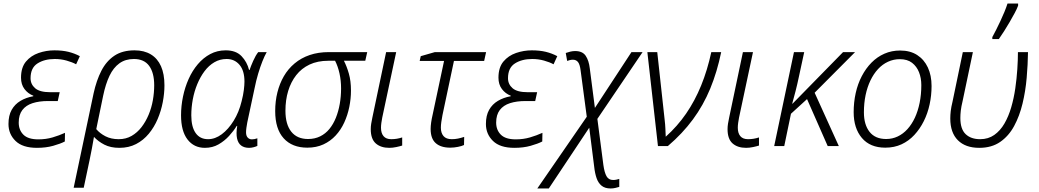

<svg xmlns="http://www.w3.org/2000/svg" viewBox="-20 -827 5880 1087"><path d="M189 10Q108 10 68 -29Q28 -68 28 -125Q28 -173 46 -205Q64 -237 96 -256Q128 -275 168 -282L169 -285Q138 -297 118.5 -323Q99 -349 99 -387Q99 -445 127 -478.5Q155 -512 198.5 -527Q242 -542 288 -542Q333 -542 367.5 -533.5Q402 -525 432 -509L411 -463Q389 -475 357 -484Q325 -493 290 -493Q232 -493 192.5 -468Q153 -443 153 -384Q153 -350 179 -327.5Q205 -305 264 -305H318L307 -255H252Q202 -255 164.5 -243Q127 -231 106.5 -204Q86 -177 86 -133Q86 -91 112.5 -64.5Q139 -38 197 -38Q240 -38 277.5 -49Q315 -60 348 -75L347 -26Q322 -13 281 -1.5Q240 10 189 10Z M510 -299Q526 -372 554 -426.5Q582 -481 627.5 -511.5Q673 -542 742 -542Q796 -542 834 -519Q872 -496 891.5 -452Q911 -408 911 -344Q911 -298 901.5 -248.5Q892 -199 872.5 -153Q853 -107 822.5 -70Q792 -33 750.5 -11.5Q709 10 656 10Q606 10 571 -8Q536 -26 512 -52Q506 -16 500 15Q494 46 487 80L454 236H397ZM652 -39Q693 -39 725 -57.5Q757 -76 781 -107Q805 -138 821.5 -177.5Q838 -217 845.5 -260Q853 -303 853 -344Q853 -415 824.5 -454Q796 -493 738 -493Q690 -493 656 -468.5Q622 -444 600 -398Q578 -352 564 -285L525 -96Q545 -72 577 -55.5Q609 -39 652 -39Z M1140 10Q1078 10 1041.5 -37.5Q1005 -85 1005 -174Q1005 -227 1016 -280Q1027 -333 1048 -380Q1069 -427 1100 -463.5Q1131 -500 1170.5 -521Q1210 -542 1258 -542Q1316 -542 1347.5 -509Q1379 -476 1390 -431H1393Q1400 -452 1413.5 -482.5Q1427 -513 1442 -532H1490Q1478 -511 1465.5 -479.5Q1453 -448 1441.5 -409.5Q1430 -371 1421 -326L1380 -134Q1377 -118 1375 -103.5Q1373 -89 1373 -78Q1373 -58 1382.5 -48Q1392 -38 1406 -38Q1413 -38 1421 -39.5Q1429 -41 1437 -44V-1Q1429 3 1416 6.5Q1403 10 1390 10Q1363 10 1345.5 -3Q1328 -16 1322 -43.5Q1316 -71 1323 -114H1320Q1303 -86 1277 -57.5Q1251 -29 1217 -9.5Q1183 10 1140 10ZM1158 -39Q1198 -39 1235.5 -67Q1273 -95 1303 -143.5Q1333 -192 1348 -254Q1357 -289 1360.5 -317.5Q1364 -346 1364 -365Q1364 -427 1336 -460Q1308 -493 1263 -493Q1225 -493 1193.5 -474.5Q1162 -456 1138 -424Q1114 -392 1097 -351Q1080 -310 1071.5 -264.5Q1063 -219 1063 -174Q1063 -109 1087.5 -74Q1112 -39 1158 -39Z M1720 9Q1634 9 1586 -44Q1538 -97 1538 -198Q1538 -254 1550.5 -304Q1563 -354 1587 -395.5Q1611 -437 1648 -468Q1685 -499 1733.5 -515.5Q1782 -532 1842 -532H2059L2048 -483H1927Q1943 -452 1955 -410.5Q1967 -369 1967 -314Q1967 -268 1957.5 -221.5Q1948 -175 1929 -133.5Q1910 -92 1880.5 -60Q1851 -28 1811 -9.5Q1771 9 1720 9ZM1724 -40Q1762 -40 1792.5 -55Q1823 -70 1845 -97Q1867 -124 1881.5 -160Q1896 -196 1903.5 -238.5Q1911 -281 1911 -326Q1911 -371 1902 -411.5Q1893 -452 1877 -483H1839Q1778 -483 1732.5 -461.5Q1687 -440 1657 -401.5Q1627 -363 1611.5 -312Q1596 -261 1596 -200Q1596 -123 1629 -81.5Q1662 -40 1724 -40Z M2184 10Q2136 10 2107.5 -15Q2079 -40 2079 -96Q2079 -111 2081.5 -126.5Q2084 -142 2088 -161L2166 -532H2223L2144 -161Q2141 -146 2139 -131Q2137 -116 2137 -104Q2137 -73 2151.5 -56Q2166 -39 2195 -39Q2211 -39 2226.5 -41.5Q2242 -44 2257 -49V-3Q2245 1 2224 5.5Q2203 10 2184 10Z M2529 9Q2476 9 2447 -16.5Q2418 -42 2418 -97Q2418 -113 2421 -134Q2424 -155 2429 -176L2494 -482H2356L2362 -509L2442 -532H2732L2721 -482H2550L2485 -175Q2481 -154 2478.5 -136.5Q2476 -119 2476 -104Q2476 -74 2491 -56.5Q2506 -39 2538 -39Q2556 -39 2573 -42.5Q2590 -46 2608 -52L2607 -6Q2595 0 2572.5 4.5Q2550 9 2529 9Z M2892 10Q2811 10 2771 -29Q2731 -68 2731 -125Q2731 -173 2749 -205Q2767 -237 2799 -256Q2831 -275 2871 -282L2872 -285Q2841 -297 2821.5 -323Q2802 -349 2802 -387Q2802 -445 2830 -478.5Q2858 -512 2901.5 -527Q2945 -542 2991 -542Q3036 -542 3070.5 -533.5Q3105 -525 3135 -509L3114 -463Q3092 -475 3060 -484Q3028 -493 2993 -493Q2935 -493 2895.5 -468Q2856 -443 2856 -384Q2856 -350 2882 -327.5Q2908 -305 2967 -305H3021L3010 -255H2955Q2905 -255 2867.5 -243Q2830 -231 2809.5 -204Q2789 -177 2789 -133Q2789 -91 2815.5 -64.5Q2842 -38 2900 -38Q2943 -38 2980.5 -49Q3018 -60 3051 -75L3050 -26Q3025 -13 2984 -1.5Q2943 10 2892 10Z M3022 240 3302 -166 3267 -429Q3263 -462 3252.5 -475.5Q3242 -489 3223 -489Q3215 -489 3207 -487Q3199 -485 3191 -482L3183 -527Q3194 -531 3208 -534.5Q3222 -538 3236 -538Q3278 -538 3296 -511Q3314 -484 3319 -440L3348 -216L3555 -532H3618L3362 -154L3396 107Q3402 150 3414 171Q3426 192 3451 192Q3462 192 3470 190Q3478 188 3486 186V231Q3476 234 3463.5 237Q3451 240 3437 240Q3405 240 3386 224.5Q3367 209 3357.5 181.5Q3348 154 3344 117L3316 -104L3087 240Z M3705 0 3645 -532H3701L3743 -148Q3746 -123 3747 -100Q3748 -77 3749 -53Q3815 -112 3864.5 -184Q3914 -256 3949.5 -343Q3985 -430 4007 -532H4063Q4040 -420 4001 -325.5Q3962 -231 3903 -151Q3844 -71 3761 0Z M4204 10Q4156 10 4127.5 -15Q4099 -40 4099 -96Q4099 -111 4101.5 -126.5Q4104 -142 4108 -161L4186 -532H4243L4164 -161Q4161 -146 4159 -131Q4157 -116 4157 -104Q4157 -73 4171.5 -56Q4186 -39 4215 -39Q4231 -39 4246.5 -41.5Q4262 -44 4277 -49V-3Q4265 1 4244 5.5Q4223 10 4204 10Z M4363 0 4475 -532H4533L4503 -393Q4494 -350 4484 -311Q4474 -272 4465 -240H4467L4753 -532H4821L4592 -302L4729 0H4666L4549 -266L4458 -183L4420 0Z M4992 9Q4906 9 4859.5 -46Q4813 -101 4813 -192Q4813 -248 4824.5 -300Q4836 -352 4859 -396Q4882 -440 4914 -472.5Q4946 -505 4987 -523Q5028 -541 5076 -541Q5133 -541 5172.5 -515.5Q5212 -490 5233 -445Q5254 -400 5254 -340Q5254 -287 5243 -236Q5232 -185 5210 -141Q5188 -97 5156.5 -63Q5125 -29 5084 -10Q5043 9 4992 9ZM4997 -40Q5032 -40 5062.5 -54.5Q5093 -69 5117.5 -96Q5142 -123 5159.5 -160.5Q5177 -198 5186.5 -245Q5196 -292 5196 -345Q5196 -385 5183 -418Q5170 -451 5143.5 -471.5Q5117 -492 5074 -492Q5039 -492 5007.5 -477.5Q4976 -463 4951 -436Q4926 -409 4908 -371.5Q4890 -334 4880.5 -288.5Q4871 -243 4871 -191Q4871 -121 4903 -80.5Q4935 -40 4997 -40Z M5524 10Q5446 10 5403 -33Q5360 -76 5360 -156Q5360 -176 5362.5 -198Q5365 -220 5373 -253L5431 -532H5488L5430 -256Q5422 -223 5419.5 -200.5Q5417 -178 5417 -159Q5417 -96 5447 -67.5Q5477 -39 5529 -39Q5575 -39 5609 -63Q5643 -87 5666.5 -127.5Q5690 -168 5705 -219.5Q5720 -271 5728 -326.5Q5736 -382 5739.5 -435.5Q5743 -489 5743 -532H5800Q5799 -462 5792.5 -386.5Q5786 -311 5769 -240.5Q5752 -170 5721.5 -113.5Q5691 -57 5642.5 -23.5Q5594 10 5524 10ZM5598 -617Q5608 -635 5620 -659Q5632 -683 5644 -708.5Q5656 -734 5666.5 -759.5Q5677 -785 5684 -807H5744V-795Q5737 -776 5724 -752Q5711 -728 5696 -702Q5681 -676 5665 -651Q5649 -626 5635 -606H5598Z"/></svg>

Font: Noto Sans Display Light
Style: Italic
Weight: 300
Italic angle: -12°
Designer: Monotype Design Team
Foundry: Monotype Imaging Inc.
Version: Version 2.003